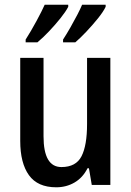

<svg xmlns="http://www.w3.org/2000/svg" viewBox="-20 -786 557 816"><path d="M449 -540V0H370L358 -71H352Q332 -31 297 -10.5Q262 10 219 10Q140 10 103 -41.5Q66 -93 66 -187V-540H165V-207Q165 -76 241 -76Q303 -76 326.5 -122Q350 -168 350 -259V-540ZM429 -757Q419 -736 396 -707.5Q373 -679 347 -651.5Q321 -624 300 -606H248V-618Q263 -641 279 -669Q295 -697 308.5 -723Q322 -749 329 -766H429ZM270 -757Q259 -736 237 -708.5Q215 -681 189 -653.5Q163 -626 139 -606H89V-618Q112 -654 135 -696.5Q158 -739 170 -766H270Z"/></svg>

Font: Noto Sans Condensed Medium
Style: Regular
Weight: 500
Width: 3
Designer: Monotype Design Team
Foundry: Monotype Imaging Inc.
Version: Version 2.013; ttfautohint (v1.8.4.7-5d5b)